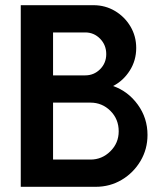

<svg xmlns="http://www.w3.org/2000/svg" viewBox="-20 -720 628 740"><path d="M60 0V-700H340Q385.5 -700 423 -677.8Q460.5 -655.5 482.8 -618Q505 -580.5 505 -535Q505 -487 480.2 -448Q455.5 -409 416 -388.5Q474 -368 511.2 -316.5Q548.5 -265 548.5 -200Q548.5 -145 521.5 -99.5Q494.5 -54 449.2 -27Q404 0 348.5 0ZM184.5 -429.5H308.5Q342 -429.5 365.8 -453.2Q389.5 -477 389.5 -511.5Q389.5 -546.5 365.8 -570.8Q342 -595 308.5 -595H184.5ZM184.5 -105H328.5Q373 -105 405.2 -136.8Q437.5 -168.5 437.5 -214Q437.5 -261 405.5 -292.8Q373.5 -324.5 328.5 -324.5H184.5Z"/></svg>

Font: Urbanist
Style: Bold
Weight: 700
Designer: Corey Hu
Foundry: Corey Hu
Version: Version 1.330; ttfautohint (v1.8.4.7-5d5b)